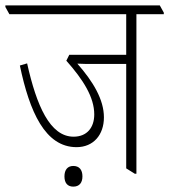

<svg xmlns="http://www.w3.org/2000/svg" viewBox="-44 -642 630 715"><path d="M241 -94C304 -94 343 -140 343 -205C343 -271 303 -338 244 -405C252 -405 263 -404 273 -404H426V-15L458 5H464V-589H566V-595L551 -622H-24V-616L-9 -589H426V-438H214L203 -416C266 -345 307 -280 307 -216C307 -167 280 -133 230 -133C142 -133 92 -249 57 -406L30 -398C66 -226 124 -94 241 -94ZM229 53C251 53 263 39 263 15C263 -10 251 -24 229 -24C208 -24 196 -10 196 15C196 40 208 53 229 53Z"/></svg>

Font: Noto Serif Devanagari Condensed ExtraLight
Style: Regular
Weight: 200
Width: 3
Designer: Universal Thirst, Indian Type Foundry and the Monotype Design Team
Foundry: Monotype Imaging Inc.
Version: Version 2.004